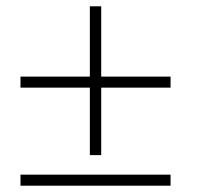

<svg xmlns="http://www.w3.org/2000/svg" viewBox="-20 -596 633 609"><path d="M265 -104H301V-318H521V-353H301V-576H265V-353H45V-318H265ZM45 -42V-7H521V-42Z"/></svg>

Font: Fixel Display ExtraLight
Style: Italic
Weight: 200
Italic angle: -10°
Designer: AlfaBravo + MacPaw
Foundry: Kyrylo Tkachov, Marchela Mozhyna, Serhii Makarenko, Maria Weinstein, Zakhar Kryvoshyya
Version: Version 1.210;Glyphs 3.2 (3217)